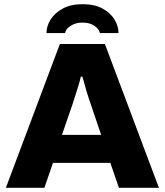

<svg xmlns="http://www.w3.org/2000/svg" viewBox="-20 -897 786 917"><path d="M8 0 266 -687H481L739 0H548L507 -119H233L192 0ZM276 -253H463L414 -398Q410 -409 404.5 -425.5Q399 -442 393.5 -460.5Q388 -479 383 -498Q378 -517 373 -531H366Q362 -512 354.5 -488Q347 -464 339.5 -440Q332 -416 326 -398ZM202 -739Q202 -772 221.5 -803.5Q241 -835 279.5 -856Q318 -877 374 -877Q432 -877 470 -856Q508 -835 527 -803.5Q546 -772 546 -739H457Q455 -750 445 -761.5Q435 -773 417.5 -781Q400 -789 374 -789Q350 -789 331.5 -781Q313 -773 302.5 -761.5Q292 -750 291 -739Z"/></svg>

Font: Archivo SemiBold ExtraBold
Style: Regular
Weight: 800
Version: Version 2.001